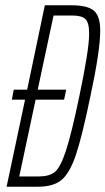

<svg xmlns="http://www.w3.org/2000/svg" viewBox="-20 -708 400 728"><path d="M360 -591Q360 -517 323 -344Q291 -189 267.5 -120Q244 -51 213 -25.5Q182 0 124 0H5L75 -330H25L32 -368H83L150 -688H251Q311 -688 335.5 -668Q360 -648 360 -591ZM318 -580Q318 -623 303.5 -636Q289 -649 257 -649H183L123 -368H231L223 -330H115L53 -39H128Q167 -39 188 -56Q209 -73 230 -136.5Q251 -200 281 -344Q318 -520 318 -580Z"/></svg>

Font: Saira Ultra Condensed ExLight
Style: Italic
Weight: 200
Width: 1
Italic angle: -12°
Designer: Hector Gatti with collaboration of the Omnibus-Type team
Foundry: Omnibus-Type
Version: Version 1.001; ttfautohint (v1.8)